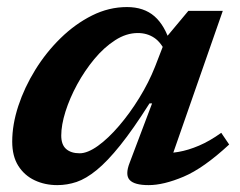

<svg xmlns="http://www.w3.org/2000/svg" viewBox="-20 -526 698 558"><path d="M357 -53.5 422 -225.5H414.5Q367 -150.5 329.5 -103.8Q292 -57 261 -31.8Q230 -6.5 202.5 2.8Q175 12 146.5 12Q110.5 12 80.8 -2Q51 -16 33.2 -44Q15.5 -72 15.5 -114.5Q15.5 -164 33.2 -218Q51 -272 82.5 -323Q114 -374 156.2 -415.2Q198.5 -456.5 247.5 -481Q296.5 -505.5 349 -505.5Q398 -505.5 428.8 -478.8Q459.5 -452 475.5 -398L464 -368.5Q449 -402.5 428.2 -416.2Q407.5 -430 380.5 -430Q347 -430 314.8 -409.2Q282.5 -388.5 254.2 -354.5Q226 -320.5 204.2 -280.5Q182.5 -240.5 170.2 -201.5Q158 -162.5 158 -132Q158 -105.5 172.2 -93Q186.5 -80.5 211.5 -80.5Q234.5 -80.5 264.8 -102.2Q295 -124 326.2 -160.5Q357.5 -197 385 -241.8Q412.5 -286.5 430.5 -332L464 -418.5L527.5 -494.5H627.5L468 -37.5L440.5 -81.5Q469.5 -79.5 498.5 -84.5Q527.5 -89.5 558.5 -102.8Q589.5 -116 623 -140L646 -106Q571.5 -37 513.5 -12.5Q455.5 12 412 12Q370.5 12 356.8 -3Q343 -18 357 -53.5Z"/></svg>

Font: Newsreader 9pt SemiBold
Style: Italic
Weight: 600
Italic angle: -17°
Designer: Hugues Gentile
Foundry: Production Type
Version: Version 1.003